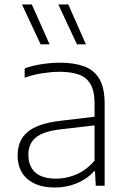

<svg xmlns="http://www.w3.org/2000/svg" viewBox="-20 -828 568 856"><path d="M225 8Q146.5 8 102.5 -29.8Q58.5 -67.5 58.5 -135Q58.5 -202.5 103.8 -240.2Q149 -278 250 -289.5L401.5 -307.5V-367Q401.5 -423 383.2 -453.5Q365 -484 330.2 -496Q295.5 -508 245.5 -508Q212.5 -508 171.8 -502Q131 -496 90 -481.5V-523Q124 -535.5 166.2 -542Q208.5 -548.5 247.5 -548.5Q311 -548.5 355.5 -532Q400 -515.5 423.2 -475.8Q446.5 -436 446.5 -366.5V0H407L403.5 -64.5H399Q370 -31 323.8 -11.5Q277.5 8 225 8ZM106.5 -138.5Q106.5 -87.5 137 -59.5Q167.5 -31.5 230.5 -31.5Q277 -31.5 321.5 -50.8Q366 -70 401.5 -112V-269L250.5 -251.5Q173 -242.5 139.8 -215Q106.5 -187.5 106.5 -138.5ZM323 -630.5 240 -808H284.5L363 -630.5ZM161 -630.5 78 -808H122L201 -630.5Z"/></svg>

Font: Encode Sans SmExp XLt
Style: Regular
Weight: 200
Width: 6
Designer: Multiple Designers
Foundry: Impallari Type
Version: Version 3.002; ttfautohint (v1.8.3) -l 8 -r 50 -G 200 -x 14 